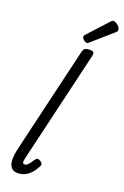

<svg xmlns="http://www.w3.org/2000/svg" viewBox="-181 -1344 923 1434"><g transform="rotate(15 280.5 -627.0)"><path d="M121 15Q65 15 51 -29.5Q37 -74 65 -159L337 -983Q344 -1003 353.5 -1009Q363 -1015 382 -1015Q413 -1015 421.5 -1005.5Q430 -996 423 -976L135 -103Q128 -82 130.5 -71.5Q133 -61 145 -61Q155 -61 164 -67Q173 -73 184 -85Q195 -97 210 -116Q218 -126 226 -127.5Q234 -129 245 -121Q261 -111 264.5 -101Q268 -91 262 -81Q242 -48 219.5 -26.5Q197 -5 172.5 5Q148 15 121 15ZM359 -1058Q348 -1058 334.5 -1071.5Q321 -1085 321 -1095Q321 -1099 322.5 -1103Q324 -1107 330 -1113L488 -1258Q493 -1263 497.5 -1266Q502 -1269 508 -1269Q518 -1269 530.5 -1260Q543 -1251 552 -1239Q561 -1227 561 -1216Q561 -1209 559 -1204Q557 -1199 546 -1191L378 -1068Q372 -1064 367.5 -1061Q363 -1058 359 -1058Z"/></g></svg>

Font: Playwrite US Trad
Style: Regular
Weight: 400
Designer: Veronika Burian, José Scaglione
Foundry: TypeTogether
Version: Version 1.002